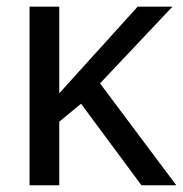

<svg xmlns="http://www.w3.org/2000/svg" viewBox="-20 -548 541 568"><path d="M398.4 0H501.5L275.9 -301.3L490.2 -528.3H387.2L155.3 -272V-528.3H67.4V0H155.3V-188L219.7 -241.2Z"/></svg>

Font: Arimo
Style: Regular
Weight: 400
Designer: Steve Matteson
Foundry: Monotype Imaging Inc.
Version: Version 1.32